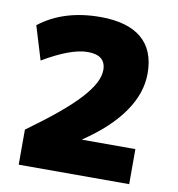

<svg xmlns="http://www.w3.org/2000/svg" viewBox="-82 -815 825 890"><g transform="rotate(10 330.0 -370.0)"><path d="M65 -165Q148 -225 207 -274Q266 -323 303 -363.5Q340 -404 357.5 -437.5Q375 -471 375 -500Q375 -570 290 -570Q211 -570 81 -493L33 -651Q147 -740 320 -740Q448 -740 514 -684.5Q580 -629 580 -520Q580 -473 564.5 -427.5Q549 -382 518 -337.5Q487 -293 441.5 -250.5Q396 -208 335 -167V-165H585V0H65Z"/></g></svg>

Font: M PLUS 2 Thin Black
Style: Regular
Weight: 900
Version: Version 1.001